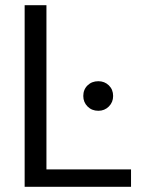

<svg xmlns="http://www.w3.org/2000/svg" viewBox="-20 -720 567 740"><path d="M75 0V-700H159V-67H485V0ZM359 -293Q334 -293 317.5 -309.5Q301 -326 301 -350Q301 -375 317.5 -391Q334 -407 359 -407Q383 -407 399.5 -391Q416 -375 416 -350Q416 -326 399.5 -309.5Q383 -293 359 -293Z"/></svg>

Font: DM Sans
Style: Regular
Weight: 400
Designer: Colophon Foundry, Jonny Pinhorn
Foundry: Colophon Foundry
Version: Version 4.004; ttfautohint (v1.8.4.7-5d5b)